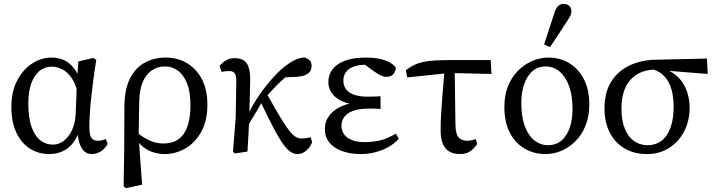

<svg xmlns="http://www.w3.org/2000/svg" viewBox="-20 -787 3715 997"><path d="M236 13Q181 13 136.5 -14.5Q92 -42 65.5 -97Q39 -152 39 -232Q39 -312 69.5 -369.5Q100 -427 147.5 -457.5Q195 -488 247 -488Q283 -488 312 -475Q341 -462 363.5 -433.5Q386 -405 400 -357H420L386 -292Q376 -346 354 -379Q332 -412 304.5 -426.5Q277 -441 248 -441Q213 -441 185.5 -419Q158 -397 142.5 -354Q127 -311 127 -249Q127 -178 143 -130.5Q159 -83 188 -59.5Q217 -36 255 -36Q285 -36 311 -55.5Q337 -75 354 -111.5Q371 -148 373 -198L380 -375L387 -468L465 -486L480 -476Q472 -429 465.5 -379.5Q459 -330 454 -283.5Q449 -237 446.5 -196.5Q444 -156 444 -127Q444 -87 454.5 -71.5Q465 -56 488 -56Q498 -56 509 -58.5Q520 -61 530 -65L539 -40Q527 -17 505 -2Q483 13 457 13Q436 13 419.5 0.5Q403 -12 392.5 -44.5Q382 -77 379 -136L398 -135Q387 -83 363.5 -50.5Q340 -18 307.5 -2.5Q275 13 236 13Z M622 180 625 -12 626 -237Q627 -323 654.5 -378.5Q682 -434 730.5 -461Q779 -488 841 -488Q903 -488 952 -458.5Q1001 -429 1029 -374.5Q1057 -320 1057 -244Q1057 -161 1025.5 -103.5Q994 -46 943 -16.5Q892 13 833 13Q807 13 778 4.5Q749 -4 722.5 -25Q696 -46 677 -81H675L687 -102Q711 -83 733.5 -69.5Q756 -56 779 -49Q802 -42 829 -42Q879 -42 910 -66.5Q941 -91 955 -135.5Q969 -180 969 -240Q969 -309 951.5 -353.5Q934 -398 904 -420Q874 -442 837 -442Q798 -442 768 -421.5Q738 -401 721 -360.5Q704 -320 703 -259L700 -82V-73L718 172L634 190Z M1199 10 1190 0 1204 -179 1207 -370Q1207 -393 1199.5 -405.5Q1192 -418 1170 -418Q1160 -418 1150 -417Q1140 -416 1131 -414L1120 -444Q1135 -463 1154 -474Q1173 -485 1198 -485Q1246 -485 1263.5 -454.5Q1281 -424 1279 -365Q1278 -327 1277 -275.5Q1276 -224 1274 -176V-171Q1273 -143 1271.5 -114.5Q1270 -86 1268.5 -57.5Q1267 -29 1265 0ZM1254 -108 1235 -144H1247L1255 -164Q1279 -221 1313.5 -274Q1348 -327 1385.5 -370Q1423 -413 1456 -440Q1486 -463 1509.5 -474.5Q1533 -486 1559 -489Q1576 -485 1587 -474.5Q1598 -464 1598 -444Q1598 -417 1577 -403.5Q1556 -390 1518 -388L1429 -384L1528 -436Q1494 -413 1463.5 -387Q1433 -361 1406 -332.5Q1379 -304 1352 -273L1345 -265Q1330 -238 1315.5 -214.5Q1301 -191 1286 -166Q1271 -141 1254 -108ZM1525 13Q1509 13 1492 3.5Q1475 -6 1453.5 -34.5Q1432 -63 1402.5 -118.5Q1373 -174 1330 -265L1364 -303Q1407 -225 1435.5 -178Q1464 -131 1483 -107.5Q1502 -84 1516 -76Q1530 -68 1543 -68Q1559 -68 1572.5 -70Q1586 -72 1593 -75L1601 -49Q1594 -30 1581.5 -16Q1569 -2 1554.5 5.5Q1540 13 1525 13Z M1853 13Q1800 13 1757.5 -2Q1715 -17 1691 -46Q1667 -75 1667 -117Q1667 -157 1690.5 -187.5Q1714 -218 1755 -236Q1796 -254 1848 -254V-242Q1796 -244 1759.5 -260Q1723 -276 1704 -302Q1685 -328 1685 -360Q1685 -397 1705.5 -425.5Q1726 -454 1769.5 -471Q1813 -488 1882 -488Q1918 -488 1948 -482Q1978 -476 2000.5 -464.5Q2023 -453 2035 -437Q2035 -418 2023 -403Q2011 -388 1988 -388Q1977 -388 1966.5 -391.5Q1956 -395 1943.5 -402.5Q1931 -410 1914 -422L1862 -461H1933L1943 -444Q1926 -448 1912 -449.5Q1898 -451 1883 -451Q1845 -451 1818 -441.5Q1791 -432 1777 -413.5Q1763 -395 1763 -368Q1763 -342 1777 -323.5Q1791 -305 1819 -295Q1847 -285 1889 -285Q1904 -285 1919 -285.5Q1934 -286 1956 -287V-221Q1931 -223 1920 -223Q1909 -223 1898 -223Q1855 -223 1827 -215.5Q1799 -208 1783 -195Q1767 -182 1760 -166.5Q1753 -151 1753 -134Q1753 -109 1766.5 -90Q1780 -71 1807 -60Q1834 -49 1873 -49Q1910 -49 1949.5 -57Q1989 -65 2035 -93L2051 -67Q2027 -40 1995 -22.5Q1963 -5 1927 4Q1891 13 1853 13Z M2095 -385 2087 -422Q2114 -443 2142.5 -454.5Q2171 -466 2209 -470.5Q2247 -475 2299 -475H2528L2532 -403L2314 -408ZM2369 13Q2335 13 2312.5 -0.5Q2290 -14 2279 -41.5Q2268 -69 2268 -110Q2268 -144 2270 -184Q2272 -224 2275.5 -267Q2279 -310 2282.5 -354Q2286 -398 2290 -440H2341L2345 -140Q2346 -90 2361.5 -73Q2377 -56 2406 -56Q2416 -56 2428 -58.5Q2440 -61 2450 -65L2458 -40Q2440 -13 2419.5 0Q2399 13 2369 13Z M2812 13Q2754 13 2705.5 -14.5Q2657 -42 2628 -97Q2599 -152 2599 -232Q2599 -292 2618 -339.5Q2637 -387 2670 -420Q2703 -453 2744 -470.5Q2785 -488 2829 -488Q2887 -488 2935 -459.5Q2983 -431 3011.5 -376.5Q3040 -322 3040 -244Q3040 -184 3021 -136Q3002 -88 2969.5 -55Q2937 -22 2896.5 -4.5Q2856 13 2812 13ZM2825 -33Q2868 -33 2896.5 -58Q2925 -83 2939 -125.5Q2953 -168 2953 -220Q2953 -292 2934.5 -341.5Q2916 -391 2884.5 -416.5Q2853 -442 2814 -442Q2771 -442 2743 -416Q2715 -390 2701 -347Q2687 -304 2687 -252Q2687 -180 2705.5 -131Q2724 -82 2755.5 -57.5Q2787 -33 2825 -33ZM2805 -556 2861 -726Q2869 -749 2881 -758Q2893 -767 2906 -767Q2924 -767 2935.5 -756.5Q2947 -746 2947 -729Q2947 -716 2942 -706Q2937 -696 2925 -677L2836 -542Z M3340 13Q3273 13 3223.5 -16Q3174 -45 3146.5 -98.5Q3119 -152 3119 -223Q3119 -308 3154 -363.5Q3189 -419 3250 -447.5Q3311 -476 3387 -477L3651 -483L3655 -403L3392 -424L3380 -426Q3325 -424 3286.5 -400Q3248 -376 3227.5 -332Q3207 -288 3207 -223Q3207 -161 3224.5 -118.5Q3242 -76 3272.5 -54.5Q3303 -33 3343 -33Q3383 -33 3413 -54.5Q3443 -76 3460.5 -121Q3478 -166 3478 -235Q3478 -267 3472.5 -298Q3467 -329 3454 -355.5Q3441 -382 3418.5 -401.5Q3396 -421 3361 -429L3373 -441Q3423 -437 3458.5 -417.5Q3494 -398 3516.5 -369Q3539 -340 3550 -303.5Q3561 -267 3561 -228Q3561 -159 3532.5 -104.5Q3504 -50 3454 -18.5Q3404 13 3340 13Z"/></svg>

Font: Source Serif 4 Variable
Style: Regular
Weight: 400
Designer: Frank Grießhammer
Foundry: Adobe
Version: Version 4.005;hotconv 1.1.0;makeotfexe 2.6.0